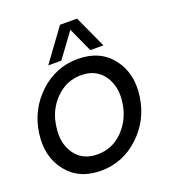

<svg xmlns="http://www.w3.org/2000/svg" viewBox="-138 -852 855 961"><g transform="rotate(-20 290.0 -371.5)"><path d="M292 -750H382.8L460.9 -579.1H391.1L332 -709L236.8 -579.1H167ZM439.9 -74.5Q353 6.8 236.1 6.8Q119.1 6.8 55.2 -74.5Q-8.8 -155.8 8.1 -275.9Q24.9 -396 111.6 -477.5Q198.2 -559.1 316.2 -559.1Q434.1 -559.1 497.6 -477.5Q561 -396 543.9 -275.9Q526.9 -155.8 439.9 -74.5ZM452.1 -275.9Q464.4 -361.8 423.6 -419.4Q382.8 -477.1 304 -477.1Q225.1 -477.1 168 -419.4Q110.8 -361.8 100.1 -275.9Q87.9 -190.9 128.4 -133.5Q168.9 -76.2 248 -76.2Q327.1 -76.2 383.5 -133.5Q439.9 -190.9 452.1 -275.9Z"/></g></svg>

Font: Oakes Grotesk
Style: Italic
Weight: 400
Designer: Samuel Oakes
Foundry: Samuel Oakes
Version: Version 1.0 | wf-rip DC20170320